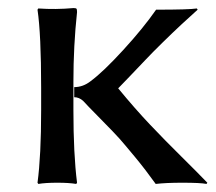

<svg xmlns="http://www.w3.org/2000/svg" viewBox="-20 -453 536 476"><path d="M164 -237Q186 -237 205 -252Q236 -275 285.5 -329Q335 -383 367 -429Q449 -429 468 -432L470 -429Q452 -413 430 -392.5Q408 -372 382.5 -347Q357 -322 342 -306Q327 -290 301 -263Q275 -236 273 -234Q315 -183 352 -144Q389 -105 429 -65.5Q469 -26 494 0L492 3Q477 0 432 0Q392 0 366 3Q341 -32 314.5 -64Q288 -96 276.5 -109Q265 -122 229 -158.5Q193 -195 186 -203Q176 -212 164 -212ZM82 -235Q82 -368 73 -429L75 -432Q118 -429 162 -433Q168 -433 169.5 -431.5Q171 -430 171 -423Q162 -339 162 -251V-180Q162 -71 171 0L169 3Q151 0 122 0Q93 0 75 3L73 0Q82 -67 82 -180Z"/></svg>

Font: Libertinus Sans
Style: Regular
Weight: 400
Designer: Philipp H. Poll
Foundry: Khaled Hosny
Version: Version 6.1